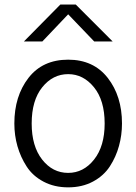

<svg xmlns="http://www.w3.org/2000/svg" viewBox="-20 -805 599 843"><path d="M85 -623 245.1 -785.2H312.5L474.6 -623H393.6L279.3 -742.2L166 -623ZM119.1 -262.7Q119.1 -163.1 165 -104.5Q210.9 -45.9 279.3 -45.9Q346.7 -45.9 393.1 -104.5Q439.5 -163.1 439.5 -262.7Q439.5 -364.3 392.6 -421.9Q345.7 -479.5 279.3 -479.5Q211.9 -479.5 165.5 -421.9Q119.1 -364.3 119.1 -262.7ZM43 -262.7Q43 -382.8 105 -462.9Q167 -543 279.3 -543Q390.6 -543 453.1 -462.9Q515.6 -382.8 515.6 -262.7Q515.6 -211.9 502.4 -164.1Q489.3 -116.2 462.4 -74.7Q435.5 -33.2 388.2 -7.8Q340.8 17.6 279.3 17.6Q218.8 17.6 171.4 -7.3Q124 -32.2 97.2 -73.7Q70.3 -115.2 56.6 -163.1Q43 -210.9 43 -262.7Z"/></svg>

Font: Gothic A1
Style: Regular
Weight: 400
Designer: HanYang I&C Co.,Ltd.
Foundry: HanYang I&C Co.,Ltd.
Version: Version 2.50